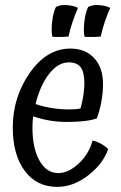

<svg xmlns="http://www.w3.org/2000/svg" viewBox="-20 -720 475 751"><path d="M119 -313Q148 -303 181.5 -297.5Q215 -292 252 -292Q262 -292 275.5 -293Q289 -294 295 -296Q303 -325 306.5 -349.5Q310 -374 310 -394Q310 -438 295.5 -457Q281 -476 249 -476Q207 -476 172 -431Q137 -386 119 -313ZM342 -170Q358 -167 374.5 -158Q391 -149 403 -137Q384 -80 325.5 -34.5Q267 11 204 11Q123 11 76.5 -52Q30 -115 30 -221Q30 -340 96.5 -435Q163 -530 255 -530Q314 -530 348.5 -492.5Q383 -455 383 -391Q383 -357 376.5 -322.5Q370 -288 359 -257Q339 -250 310.5 -246.5Q282 -243 240 -243Q208 -243 174.5 -248.5Q141 -254 110 -265Q108 -253 107.5 -241.5Q107 -230 107 -219Q107 -140 134.5 -91.5Q162 -43 208 -43Q248 -43 288 -80.5Q328 -118 342 -170ZM241 -700Q255 -699 265.5 -696.5Q276 -694 285 -689Q275 -667 264.5 -636.5Q254 -606 248 -577Q239 -576 223 -575.5Q207 -575 185 -576Q183 -584 182.5 -591.5Q182 -599 182 -607Q182 -628 186.5 -652.5Q191 -677 199 -693Q210 -698 219 -699.5Q228 -701 241 -700ZM367 -700Q381 -699 391.5 -696.5Q402 -694 411 -689Q401 -667 390.5 -636.5Q380 -606 374 -577Q365 -576 349 -575.5Q333 -575 311 -576Q309 -584 308.5 -591.5Q308 -599 308 -607Q308 -628 312.5 -652.5Q317 -677 325 -693Q336 -698 345 -699.5Q354 -701 367 -700Z"/></svg>

Font: Atma
Style: Regular
Weight: 400
Designer: Gregori Vincens, Jeremie Hornus, Riccardo Olocco, Yoann Minet.
Foundry: black foundry
Version: Version 1.102;PS 1.100;hotconv 1.0.86;makeotf.lib2.5.63406